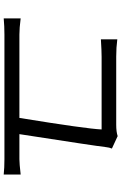

<svg xmlns="http://www.w3.org/2000/svg" viewBox="171 -886 657 1040"><g transform="rotate(90 500.0 -365.5)"><path d="M706.1 -141.6H841.8Q865.2 -141.6 924.8 -148.4V-56.6Q888.7 -60.5 841.8 -60.5H167Q121.1 -60.5 79.1 -56.6V-148.4Q131.8 -141.6 167 -141.6H618.2Q676.8 -502 680.7 -586.9H287.1Q254.9 -586.9 192.4 -583V-671.9Q236.3 -666 286.1 -666H655.3Q693.4 -666 716.8 -673.8L784.2 -642.6Q778.3 -628.9 776.4 -610.4Q770.5 -556.6 706.1 -141.6Z"/></g></svg>

Font: Gen Shin Gothic Regular
Style: Regular
Weight: 400
Designer: [Source Han Sans]
Ryoko NISHIZUKA  (kana & ideographs); Paul D. Hunt (Latin, Greek & Cyrillic); Wenlong ZHANG  (bopomofo
Version: Version 1.002.20150607